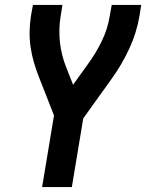

<svg xmlns="http://www.w3.org/2000/svg" viewBox="-20 -550 640 775"><path d="M150 205 198 -84 136 -242Q125 -270 116.5 -299.5Q108 -329 103.5 -359.5Q99 -390 99.5 -422Q100 -454 105 -486L113 -530H232L225 -486Q216 -432 222 -379Q228 -326 247 -279L275 -208L334 -290Q367 -335 391 -384.5Q415 -434 423 -486L431 -530H550L543 -486Q532 -419 502 -354Q472 -289 430 -231L316 -72L270 205Z"/></svg>

Font: Iosevka Curly Extended
Style: Bold Italic
Weight: 700
Width: 7
Italic angle: -9°
Monospace: yes
Designer: Belleve Invis
Foundry: Belleve Invis
Version: Version 11.1.0; ttfautohint (v1.8.3)